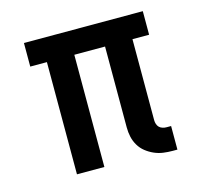

<svg xmlns="http://www.w3.org/2000/svg" viewBox="-84 -623 768 724"><g transform="rotate(-15 300.0 -261.0)"><path d="M505 8Q486 8 468 5.5Q450 3 433 -4.5Q416 -12 401.5 -23.5Q387 -35 377.5 -51Q368 -67 364 -85Q360 -103 360 -122V-438H240V0H133V-438H68V-530H532V-438H467V-122Q467 -114 469.5 -106.5Q472 -99 477 -94Q482 -89 489.5 -86.5Q497 -84 505 -84H523V8Z"/></g></svg>

Font: Iosevka Curly Slab SmBdEx
Style: Regular
Weight: 600
Width: 7
Monospace: yes
Designer: Belleve Invis
Foundry: Belleve Invis
Version: Version 11.1.0; ttfautohint (v1.8.3)